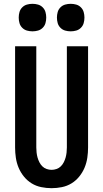

<svg xmlns="http://www.w3.org/2000/svg" viewBox="-20 -977 540 1005"><path d="M250 8Q223 8 196 2.5Q169 -3 146 -17Q123 -31 105.5 -52.5Q88 -74 77.5 -99Q67 -124 63 -151Q59 -178 59 -205V-735H170V-205Q170 -192 171.5 -178.5Q173 -165 176.5 -152.5Q180 -140 186 -128Q192 -116 201.5 -106.5Q211 -97 224 -92.5Q237 -88 250 -88Q263 -88 276 -92.5Q289 -97 298.5 -106.5Q308 -116 314 -128Q320 -140 323.5 -152.5Q327 -165 328.5 -178.5Q330 -192 330 -205V-735H441V-205Q441 -178 437 -151Q433 -124 422.5 -99Q412 -74 394.5 -52.5Q377 -31 354 -17Q331 -3 304 2.5Q277 8 250 8ZM350 -813Q335 -813 321 -817Q307 -821 296.5 -831.5Q286 -842 282 -856Q278 -870 278 -885Q278 -900 282 -914Q286 -928 296.5 -938.5Q307 -949 321 -953Q335 -957 350 -957Q365 -957 379 -953Q393 -949 403.5 -938.5Q414 -928 418 -914Q422 -900 422 -885Q422 -870 418 -856Q414 -842 403.5 -831.5Q393 -821 379 -817Q365 -813 350 -813ZM150 -813Q135 -813 121 -817Q107 -821 96.5 -831.5Q86 -842 82 -856Q78 -870 78 -885Q78 -900 82 -914Q86 -928 96.5 -938.5Q107 -949 121 -953Q135 -957 150 -957Q165 -957 179 -953Q193 -949 203.5 -938.5Q214 -928 218 -914Q222 -900 222 -885Q222 -870 218 -856Q214 -842 203.5 -831.5Q193 -821 179 -817Q165 -813 150 -813Z"/></svg>

Font: Zed Mono
Style: Bold
Weight: 700
Monospace: yes
Designer: Belleve Invis
Foundry: Belleve Invis
Version: Version 1.0.0; ttfautohint (v1.8.4)